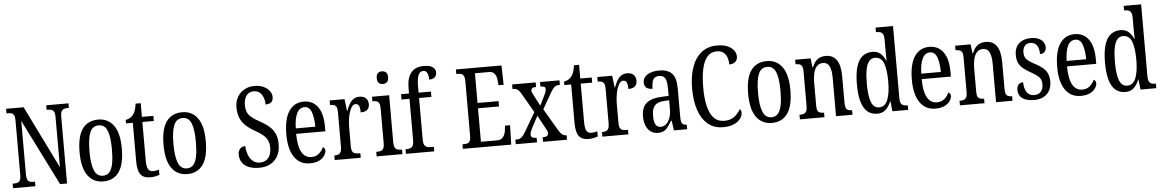

<svg xmlns="http://www.w3.org/2000/svg" viewBox="-36 -1240 10395 1720"><g transform="rotate(-5 5161.5 -380.0)"><path d="M28 0V-41H40Q60 -41 74 -46Q88 -51 95.5 -66.5Q103 -82 103 -113V-605Q103 -635 95.5 -649.5Q88 -664 74.5 -668.5Q61 -673 43 -673H28V-714H186L463 -150V-605Q463 -634 455.5 -648.5Q448 -663 434.5 -668Q421 -673 403 -673H389V-714H589V-673H574Q556 -673 542.5 -667.5Q529 -662 521.5 -647Q514 -632 514 -601V0H451L154 -594V-113Q154 -82 161 -66.5Q168 -51 181.5 -46Q195 -41 213 -41H229V0Z M839 10Q751 10 700.5 -59Q650 -128 650 -269Q650 -409 698.5 -477.5Q747 -546 842 -546Q929 -546 979.5 -477.5Q1030 -409 1030 -269Q1030 -128 981.5 -59Q933 10 839 10ZM841 -41Q878 -41 900 -67Q922 -93 931.5 -143.5Q941 -194 941 -269Q941 -382 918.5 -438Q896 -494 841 -494Q785 -494 762 -438Q739 -382 739 -269Q739 -157 762.5 -99Q786 -41 841 -41Z M1259 10Q1203 10 1175.5 -24.5Q1148 -59 1148 -145V-490H1087V-521Q1110 -526 1126 -535Q1142 -544 1154 -560Q1166 -575 1174 -596Q1182 -617 1188 -659H1234V-536H1337V-490H1234V-144Q1234 -90 1247 -66.5Q1260 -43 1289 -43Q1306 -43 1319 -45Q1332 -47 1345 -51V-5Q1332 0 1310 5Q1288 10 1259 10Z M1594 10Q1506 10 1455.5 -59Q1405 -128 1405 -269Q1405 -409 1453.5 -477.5Q1502 -546 1597 -546Q1684 -546 1734.5 -477.5Q1785 -409 1785 -269Q1785 -128 1736.5 -59Q1688 10 1594 10ZM1596 -41Q1633 -41 1655 -67Q1677 -93 1686.5 -143.5Q1696 -194 1696 -269Q1696 -382 1673.5 -438Q1651 -494 1596 -494Q1540 -494 1517 -438Q1494 -382 1494 -269Q1494 -157 1517.5 -99Q1541 -41 1596 -41Z M2245 10Q2199 10 2165.5 0Q2132 -10 2110.5 -28Q2089 -46 2078.5 -71Q2068 -96 2068 -126Q2068 -147 2076.5 -162.5Q2085 -178 2099.5 -186.5Q2114 -195 2133 -195Q2136 -148 2150.5 -112Q2165 -76 2191 -56Q2217 -36 2251 -36Q2301 -36 2328 -68.5Q2355 -101 2355 -160Q2355 -202 2340.5 -230Q2326 -258 2297 -281Q2268 -304 2224 -328Q2178 -355 2147 -385Q2116 -415 2100.5 -454.5Q2085 -494 2085 -548Q2085 -601 2108.5 -640.5Q2132 -680 2172 -702Q2212 -724 2261 -724Q2311 -724 2345.5 -707Q2380 -690 2398 -664.5Q2416 -639 2416 -611Q2416 -579 2398.5 -564.5Q2381 -550 2347 -550Q2347 -584 2336.5 -612.5Q2326 -641 2305 -659Q2284 -677 2252 -677Q2208 -677 2185 -645Q2162 -613 2162 -559Q2162 -523 2173 -497Q2184 -471 2211 -449Q2238 -427 2285 -401Q2334 -375 2366.5 -346Q2399 -317 2416 -279Q2433 -241 2433 -187Q2433 -123 2409 -79.5Q2385 -36 2342.5 -13Q2300 10 2245 10Z M2698 10Q2607 10 2558 -62Q2509 -134 2509 -264Q2509 -405 2556.5 -475.5Q2604 -546 2690 -546Q2770 -546 2815 -484.5Q2860 -423 2860 -304V-264H2597Q2598 -152 2628.5 -98.5Q2659 -45 2716 -45Q2757 -45 2784 -68.5Q2811 -92 2825 -124Q2833 -120 2839 -112.5Q2845 -105 2845 -91Q2845 -71 2829.5 -47Q2814 -23 2781.5 -6.5Q2749 10 2698 10ZM2774 -313Q2773 -395 2754.5 -445.5Q2736 -496 2692 -496Q2647 -496 2623.5 -448.5Q2600 -401 2598 -313Z M2921 0V-41H2924Q2942 -41 2956 -46Q2970 -51 2978.5 -66.5Q2987 -82 2987 -113V-427Q2987 -457 2979 -471.5Q2971 -486 2957 -490.5Q2943 -495 2925 -495H2922V-536H3056L3069 -428H3072Q3083 -460 3098 -487Q3113 -514 3135.5 -530Q3158 -546 3190 -546Q3230 -546 3249.5 -525.5Q3269 -505 3269 -471Q3269 -441 3250 -423Q3231 -405 3190 -405Q3190 -433 3186 -450Q3182 -467 3173.5 -475Q3165 -483 3149 -483Q3131 -483 3117 -464Q3103 -445 3093.5 -414.5Q3084 -384 3079.5 -347.5Q3075 -311 3075 -276V-108Q3075 -79 3083 -64.5Q3091 -50 3105 -45.5Q3119 -41 3136 -41H3155V0Z M3298 0V-41H3308Q3327 -41 3341 -46Q3355 -51 3363 -66Q3371 -81 3371 -110V-425Q3371 -455 3364 -470Q3357 -485 3344.5 -490Q3332 -495 3313 -495H3303V-536H3457V-115Q3457 -84 3464.5 -68Q3472 -52 3486.5 -46.5Q3501 -41 3520 -41H3530V0ZM3410 -641Q3388 -641 3374 -654Q3360 -667 3360 -698Q3360 -730 3374 -742.5Q3388 -755 3410 -755Q3432 -755 3447 -742.5Q3462 -730 3462 -698Q3462 -667 3447 -654Q3432 -641 3410 -641Z M3561 0V-41H3573Q3589 -41 3603.5 -46Q3618 -51 3627 -66.5Q3636 -82 3636 -113V-488H3564V-536H3636V-587Q3636 -676 3674.5 -723Q3713 -770 3787 -770Q3827 -770 3850 -761Q3873 -752 3883.5 -736.5Q3894 -721 3894 -701Q3894 -685 3887 -672Q3880 -659 3865 -651.5Q3850 -644 3827 -644Q3827 -665 3823 -683.5Q3819 -702 3809 -714Q3799 -726 3780 -726Q3749 -726 3735.5 -692Q3722 -658 3722 -596V-536H3833V-488H3722V-113Q3722 -82 3730.5 -66.5Q3739 -51 3753.5 -46Q3768 -41 3785 -41H3816V0Z M4073 0V-41H4090Q4108 -41 4121 -46Q4134 -51 4141 -65.5Q4148 -80 4148 -107V-602Q4148 -633 4140.5 -648Q4133 -663 4120 -668Q4107 -673 4090 -673H4073V-714H4483L4487 -540H4441L4437 -582Q4436 -604 4428.5 -623Q4421 -642 4406.5 -653.5Q4392 -665 4367 -665H4240V-398H4429V-350H4240V-49H4386Q4412 -49 4427.5 -60.5Q4443 -72 4451.5 -91Q4460 -110 4463 -132L4467 -174H4513L4508 0Z M4549 0V-41H4556Q4575 -41 4588.5 -46Q4602 -51 4614.5 -65Q4627 -79 4642 -105L4740 -272L4642 -442Q4632 -460 4621.5 -472Q4611 -484 4599.5 -489.5Q4588 -495 4574 -495H4563V-536H4775V-495H4773Q4747 -495 4738.5 -486.5Q4730 -478 4730 -466Q4730 -456 4734.5 -446Q4739 -436 4748 -420L4798 -325L4839 -408Q4848 -426 4853.5 -440Q4859 -454 4859 -467Q4859 -485 4847 -490Q4835 -495 4818 -495H4814V-536H4989V-495H4982Q4967 -495 4955 -490.5Q4943 -486 4931 -472.5Q4919 -459 4903 -431L4822 -290L4937 -94Q4949 -75 4959.5 -63Q4970 -51 4980.5 -46Q4991 -41 5000 -41H5010V0H4794V-41H4798Q4822 -41 4834 -49.5Q4846 -58 4846 -74Q4846 -85 4839.5 -98.5Q4833 -112 4815 -143L4764 -237L4710 -136Q4702 -119 4695.5 -104.5Q4689 -90 4689 -73Q4689 -57 4700.5 -49Q4712 -41 4738 -41H4740V0Z M5201 10Q5145 10 5117.5 -24.5Q5090 -59 5090 -145V-490H5029V-521Q5052 -526 5068 -535Q5084 -544 5096 -560Q5108 -575 5116 -596Q5124 -617 5130 -659H5176V-536H5279V-490H5176V-144Q5176 -90 5189 -66.5Q5202 -43 5231 -43Q5248 -43 5261 -45Q5274 -47 5287 -51V-5Q5274 0 5252 5Q5230 10 5201 10Z M5328 0V-41H5331Q5349 -41 5363 -46Q5377 -51 5385.5 -66.5Q5394 -82 5394 -113V-427Q5394 -457 5386 -471.5Q5378 -486 5364 -490.5Q5350 -495 5332 -495H5329V-536H5463L5476 -428H5479Q5490 -460 5505 -487Q5520 -514 5542.5 -530Q5565 -546 5597 -546Q5637 -546 5656.5 -525.5Q5676 -505 5676 -471Q5676 -441 5657 -423Q5638 -405 5597 -405Q5597 -433 5593 -450Q5589 -467 5580.5 -475Q5572 -483 5556 -483Q5538 -483 5524 -464Q5510 -445 5500.5 -414.5Q5491 -384 5486.5 -347.5Q5482 -311 5482 -276V-108Q5482 -79 5490 -64.5Q5498 -50 5512 -45.5Q5526 -41 5543 -41H5562V0Z M5827 10Q5793 10 5766 -7.5Q5739 -25 5722.5 -60.5Q5706 -96 5706 -150Q5706 -230 5750.5 -267.5Q5795 -305 5886 -309L5951 -312V-373Q5951 -411 5946 -438.5Q5941 -466 5926 -481.5Q5911 -497 5881 -497Q5853 -497 5838.5 -483.5Q5824 -470 5818.5 -445.5Q5813 -421 5813 -388Q5776 -388 5757.5 -403.5Q5739 -419 5739 -450Q5739 -480 5757.5 -501.5Q5776 -523 5809.5 -534.5Q5843 -546 5888 -546Q5962 -546 6000 -506.5Q6038 -467 6038 -372V-113Q6038 -85 6043 -69.5Q6048 -54 6058.5 -47.5Q6069 -41 6087 -41H6090V0H5971L5959 -88H5953Q5936 -60 5920 -37.5Q5904 -15 5882.5 -2.5Q5861 10 5827 10ZM5855 -42Q5885 -42 5906.5 -61.5Q5928 -81 5940 -115Q5952 -149 5952 -191V-273L5906 -270Q5865 -268 5840.5 -253Q5816 -238 5806 -211Q5796 -184 5796 -144Q5796 -113 5802 -90Q5808 -67 5821.5 -54.5Q5835 -42 5855 -42Z M6413 10Q6332 10 6277 -36Q6222 -82 6194 -164.5Q6166 -247 6166 -358Q6166 -469 6195 -551Q6224 -633 6281 -678.5Q6338 -724 6423 -724Q6477 -724 6514.5 -708Q6552 -692 6571.5 -666.5Q6591 -641 6591 -610Q6591 -580 6571 -562.5Q6551 -545 6517 -545Q6517 -577 6507.5 -606Q6498 -635 6475.5 -653.5Q6453 -672 6414 -672Q6362 -672 6329 -634Q6296 -596 6281 -525.5Q6266 -455 6266 -358Q6266 -260 6283 -190Q6300 -120 6335.5 -83Q6371 -46 6428 -46Q6468 -46 6495.5 -59Q6523 -72 6542 -93Q6561 -114 6576 -138Q6582 -134 6585.5 -124Q6589 -114 6589 -103Q6589 -86 6579 -66.5Q6569 -47 6548 -29.5Q6527 -12 6493.5 -1Q6460 10 6413 10Z M6851 10Q6763 10 6712.5 -59Q6662 -128 6662 -269Q6662 -409 6710.5 -477.5Q6759 -546 6854 -546Q6941 -546 6991.5 -477.5Q7042 -409 7042 -269Q7042 -128 6993.5 -59Q6945 10 6851 10ZM6853 -41Q6890 -41 6912 -67Q6934 -93 6943.5 -143.5Q6953 -194 6953 -269Q6953 -382 6930.5 -438Q6908 -494 6853 -494Q6797 -494 6774 -438Q6751 -382 6751 -269Q6751 -157 6774.5 -99Q6798 -41 6853 -41Z M7104 0V-41H7111Q7129 -41 7143 -46Q7157 -51 7165.5 -66.5Q7174 -82 7174 -113V-427Q7174 -457 7166 -471.5Q7158 -486 7144 -490.5Q7130 -495 7113 -495H7108V-536H7247L7257 -454H7261Q7275 -488 7292.5 -508Q7310 -528 7332.5 -537Q7355 -546 7384 -546Q7447 -546 7481 -499Q7515 -452 7515 -349V-113Q7515 -82 7522 -66.5Q7529 -51 7542.5 -46Q7556 -41 7573 -41H7577V0H7429V-347Q7429 -411 7412 -448Q7395 -485 7353 -485Q7318 -485 7297.5 -461.5Q7277 -438 7268.5 -400.5Q7260 -363 7260 -321V-108Q7260 -78 7267.5 -64Q7275 -50 7289 -45.5Q7303 -41 7320 -41H7325V0Z M7799 10Q7748 10 7712.5 -19Q7677 -48 7658.5 -109.5Q7640 -171 7640 -267Q7640 -364 7658.5 -425.5Q7677 -487 7713.5 -516.5Q7750 -546 7802 -546Q7848 -546 7875.5 -521.5Q7903 -497 7920 -458H7924Q7923 -481 7922.5 -508Q7922 -535 7922 -563V-650Q7922 -680 7913 -695Q7904 -710 7889.5 -714.5Q7875 -719 7857 -719H7851V-760H8008V-111Q8008 -82 8016 -66.5Q8024 -51 8038 -46Q8052 -41 8070 -41H8078V0H7936L7926 -92H7924Q7905 -45 7876 -17.5Q7847 10 7799 10ZM7821 -45Q7875 -45 7898.5 -105.5Q7922 -166 7922 -267Q7922 -375 7900 -433Q7878 -491 7820 -491Q7788 -491 7767.5 -465Q7747 -439 7738 -389Q7729 -339 7729 -266Q7729 -155 7750.5 -100Q7772 -45 7821 -45Z M8323 10Q8232 10 8183 -62Q8134 -134 8134 -264Q8134 -405 8181.5 -475.5Q8229 -546 8315 -546Q8395 -546 8440 -484.5Q8485 -423 8485 -304V-264H8222Q8223 -152 8253.5 -98.5Q8284 -45 8341 -45Q8382 -45 8409 -68.5Q8436 -92 8450 -124Q8458 -120 8464 -112.5Q8470 -105 8470 -91Q8470 -71 8454.5 -47Q8439 -23 8406.5 -6.5Q8374 10 8323 10ZM8399 -313Q8398 -395 8379.5 -445.5Q8361 -496 8317 -496Q8272 -496 8248.5 -448.5Q8225 -401 8223 -313Z M8543 0V-41H8550Q8568 -41 8582 -46Q8596 -51 8604.5 -66.5Q8613 -82 8613 -113V-427Q8613 -457 8605 -471.5Q8597 -486 8583 -490.5Q8569 -495 8552 -495H8547V-536H8686L8696 -454H8700Q8714 -488 8731.5 -508Q8749 -528 8771.5 -537Q8794 -546 8823 -546Q8886 -546 8920 -499Q8954 -452 8954 -349V-113Q8954 -82 8961 -66.5Q8968 -51 8981.5 -46Q8995 -41 9012 -41H9016V0H8868V-347Q8868 -411 8851 -448Q8834 -485 8792 -485Q8757 -485 8736.5 -461.5Q8716 -438 8707.5 -400.5Q8699 -363 8699 -321V-108Q8699 -78 8706.5 -64Q8714 -50 8728 -45.5Q8742 -41 8759 -41H8764V0Z M9211 10Q9167 10 9134.5 -1.5Q9102 -13 9085 -36Q9068 -59 9068 -94Q9068 -117 9076 -131Q9084 -145 9097.5 -151Q9111 -157 9125 -157Q9125 -104 9146.5 -69Q9168 -34 9213 -34Q9255 -34 9275.5 -58Q9296 -82 9296 -125Q9296 -150 9288 -167.5Q9280 -185 9260.5 -201Q9241 -217 9208 -235Q9163 -260 9135 -283Q9107 -306 9094 -334.5Q9081 -363 9081 -405Q9081 -473 9121.5 -509Q9162 -545 9227 -545Q9270 -545 9298 -532Q9326 -519 9340 -498Q9354 -477 9354 -452Q9354 -426 9339.5 -410.5Q9325 -395 9298 -395Q9298 -448 9277.5 -475Q9257 -502 9220 -502Q9186 -502 9168.5 -480Q9151 -458 9151 -423Q9151 -396 9160.5 -377.5Q9170 -359 9191 -344Q9212 -329 9247 -310Q9288 -289 9314.5 -266.5Q9341 -244 9354.5 -214.5Q9368 -185 9368 -143Q9368 -73 9326.5 -31.5Q9285 10 9211 10Z M9630 10Q9539 10 9490 -62Q9441 -134 9441 -264Q9441 -405 9488.5 -475.5Q9536 -546 9622 -546Q9702 -546 9747 -484.5Q9792 -423 9792 -304V-264H9529Q9530 -152 9560.5 -98.5Q9591 -45 9648 -45Q9689 -45 9716 -68.5Q9743 -92 9757 -124Q9765 -120 9771 -112.5Q9777 -105 9777 -91Q9777 -71 9761.5 -47Q9746 -23 9713.5 -6.5Q9681 10 9630 10ZM9706 -313Q9705 -395 9686.5 -445.5Q9668 -496 9624 -496Q9579 -496 9555.5 -448.5Q9532 -401 9530 -313Z M10030 10Q9979 10 9943.5 -19Q9908 -48 9889.5 -109.5Q9871 -171 9871 -267Q9871 -364 9889.5 -425.5Q9908 -487 9944.5 -516.5Q9981 -546 10033 -546Q10079 -546 10106.5 -521.5Q10134 -497 10151 -458H10155Q10154 -481 10153.5 -508Q10153 -535 10153 -563V-650Q10153 -680 10144 -695Q10135 -710 10120.5 -714.5Q10106 -719 10088 -719H10082V-760H10239V-111Q10239 -82 10247 -66.5Q10255 -51 10269 -46Q10283 -41 10301 -41H10309V0H10167L10157 -92H10155Q10136 -45 10107 -17.5Q10078 10 10030 10ZM10052 -45Q10106 -45 10129.5 -105.5Q10153 -166 10153 -267Q10153 -375 10131 -433Q10109 -491 10051 -491Q10019 -491 9998.5 -465Q9978 -439 9969 -389Q9960 -339 9960 -266Q9960 -155 9981.5 -100Q10003 -45 10052 -45Z"/></g></svg>

Font: Noto Serif ExtraCondensed
Style: Regular
Weight: 400
Width: 2
Designer: Monotype Design Team
Foundry: Monotype Imaging Inc.
Version: Version 2.013